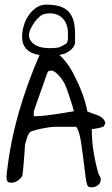

<svg xmlns="http://www.w3.org/2000/svg" viewBox="-20 -797 478 818"><path d="M74.2 -640.6Q74.2 -663.1 81.1 -687Q87.9 -710.9 101.6 -731Q115.2 -751 134.3 -764.2Q153.3 -777.3 177.7 -777.3Q210.9 -777.3 234.4 -770Q257.8 -762.7 272.5 -747.1Q287.1 -731.4 293.5 -707.5Q299.8 -683.6 299.8 -651.4V-644.5Q299.8 -638.7 299.8 -632.3Q299.8 -626 299.8 -621.1V-612.3Q294.9 -595.7 282.2 -585Q269.5 -574.2 254.9 -568.4Q244.1 -565.4 233.4 -562.5Q247.1 -550.8 259.8 -534.2Q279.3 -509.8 294.9 -479Q310.5 -448.2 322.8 -418.9Q335 -389.6 342.3 -363.8Q349.6 -337.9 351.6 -323.2Q362.3 -317.4 373.5 -314Q384.8 -310.5 395.5 -306.2Q406.2 -301.8 414.6 -295.4Q422.9 -289.1 428.7 -275.4Q428.7 -274.4 428.2 -271.5Q427.7 -268.6 425.8 -265.6Q423.8 -262.7 422.4 -259.8Q420.9 -256.8 418.9 -256.8Q417 -255.9 409.7 -253.9Q402.3 -252 395 -250.5Q387.7 -249 380.4 -248Q373 -247.1 371.1 -247.1V-242.2Q371.1 -197.3 378.9 -148.9Q386.7 -100.6 399.4 -57.6Q399.4 -56.6 400.9 -53.7Q402.3 -50.8 404.3 -47.9Q406.2 -44.9 407.2 -41.5Q408.2 -38.1 409.2 -38.1V-33.2Q409.2 -16.6 397 -7.8Q384.8 1 371.1 1Q364.3 1 359.4 -0.5Q354.5 -2 351.6 -8.8Q347.7 -21.5 344.7 -42.5Q341.8 -63.5 338.9 -88.4Q335.9 -113.3 332.5 -139.2Q329.1 -165 325.7 -188.5Q322.3 -211.9 316.9 -230Q311.5 -248 304.7 -256.8H294.9Q288.1 -256.8 280.8 -256.8Q273.4 -256.8 266.6 -256.8H256.8Q236.3 -256.8 219.7 -256.8Q203.1 -256.8 187.5 -254.4Q171.9 -252 154.3 -248.5Q136.7 -245.1 113.3 -237.3Q107.4 -235.4 102.5 -226.6Q97.7 -217.8 94.2 -207.5Q90.8 -197.3 88.4 -187.5Q85.9 -177.7 85.9 -170.9Q85.9 -164.1 84.5 -146.5Q83 -128.9 81.5 -109.4Q80.1 -89.8 78.1 -71.8Q76.2 -53.7 75.2 -47.9Q68.4 -36.1 55.7 -27.3Q43 -18.6 28.3 -18.6Q15.6 -18.6 11.7 -24.4Q7.8 -30.3 7.8 -43Q7.8 -43.9 8.3 -49.8Q8.8 -55.7 8.8 -57.6Q23.4 -190.4 60.5 -319.3Q96.7 -444.3 148.4 -562.5Q129.9 -565.4 114.3 -572.3Q96.7 -581.1 85.4 -597.2Q74.2 -613.3 74.2 -640.6ZM124 -301.8Q142.6 -301.8 167.5 -304.2Q192.4 -306.6 217.3 -310.5Q242.2 -314.5 263.7 -317.9Q285.2 -321.3 294.9 -323.2Q293.9 -329.1 288.6 -345.7Q283.2 -362.3 277.3 -380.9Q271.5 -399.4 265.6 -415.5Q259.8 -431.6 256.8 -437.5Q254.9 -441.4 248.5 -451.7Q242.2 -461.9 233.9 -471.7Q225.6 -481.4 216.3 -488.8Q207 -496.1 200.2 -496.1Q194.3 -496.1 189.5 -495.1Q184.6 -494.1 180.7 -484.4L124 -323.2ZM103.5 -648.4Q103.5 -630.9 113.3 -619.6Q123 -608.4 136.7 -602.1Q150.4 -595.7 165 -593.8Q179.7 -591.8 191.4 -591.8Q202.1 -591.8 210.4 -592.3Q218.8 -592.8 227.1 -594.2Q235.4 -595.7 243.7 -600.6Q252 -605.5 263.7 -612.3Q269.5 -623 269.5 -633.8Q269.5 -644.5 269.5 -655.3Q269.5 -677.7 262.2 -695.3Q254.9 -712.9 241.2 -724.1Q227.5 -735.4 209 -738.8Q190.4 -742.2 168.9 -737.3Q159.2 -735.4 147.5 -725.1Q135.7 -714.8 126.5 -701.7Q117.2 -688.5 110.4 -673.8Q103.5 -659.2 103.5 -648.4Z"/></svg>

Font: Swanky and Moo Moo
Style: Regular
Weight: 400
Designer: Kimberly Geswein
Foundry: Kimberly Geswein
Version: Version 1.002 2001